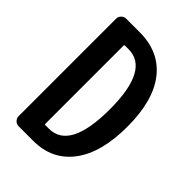

<svg xmlns="http://www.w3.org/2000/svg" viewBox="-216 -836 933 933"><g transform="rotate(45 250.0 -369.5)"><path d="M88.9 0Q74.2 0 64 -10.3Q53.7 -20.5 53.7 -35.2V-704.1Q53.7 -718.8 64 -729Q74.2 -739.3 88.9 -739.3H180.7Q316.4 -739.3 390.1 -645Q463.9 -550.8 463.9 -372.1Q463.9 -193.4 391.1 -96.7Q318.4 0 188.5 0ZM171.9 -100.6Q171.9 -95.7 176.8 -95.7H201.2Q343.8 -95.7 343.8 -372.1Q343.8 -642.6 201.2 -642.6H176.8Q171.9 -642.6 171.9 -638.7Z"/></g></svg>

Font: Gen Jyuu Gothic L Monospace Medium
Style: Regular
Weight: 500
Designer: [Source Han Sans]
Ryoko NISHIZUKA  (kana & ideographs); Paul D. Hunt (Latin, Greek & Cyrillic); Wenlong ZHANG  (bopomofo
Version: Version 1.002.20150607